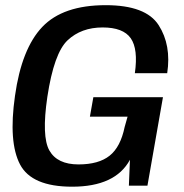

<svg xmlns="http://www.w3.org/2000/svg" viewBox="-20 -700 692 724"><path d="M252 4Q415 4 470 -97.5L466 0H536L594.5 -333.5H332L319 -260H461L450 -221Q434.5 -145.5 393.2 -112.8Q352 -80 276 -80Q196 -80 166.2 -132.5Q136.5 -185 158.5 -334.5Q183.5 -500 235 -548.2Q286.5 -596.5 367 -596.5Q444.5 -596.5 473 -555.8Q501.5 -515 488.5 -424H610.5Q626.5 -530 578.2 -605.2Q530 -680.5 378.5 -680.5Q217.5 -680.5 139.5 -598.5Q61.5 -516.5 36.5 -338.5Q11.5 -164 55.5 -80Q99.5 4 252 4Z"/></svg>

Font: Anybody UltraCondensed Thin Medium
Style: Italic
Weight: 500
Italic angle: -10°
Version: Version 1.111